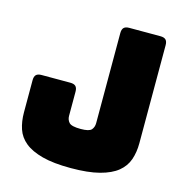

<svg xmlns="http://www.w3.org/2000/svg" viewBox="-108 -821 904 937"><g transform="rotate(15 344.0 -352.5)"><path d="M624 -189Q624 -143 611 -105.5Q598 -68 565.5 -41.5Q533 -15 476 0Q419 15 331 15Q244 15 187.5 0Q131 -15 98.5 -41.5Q66 -68 53.5 -105.5Q41 -143 41 -189V-351Q41 -370 49.5 -378.5Q58 -387 77 -387H222Q241 -387 249.5 -378.5Q258 -370 258 -351V-229Q258 -209 270.5 -195.5Q283 -182 329 -182Q372 -182 383.5 -195.5Q395 -209 395 -229V-684Q395 -703 403.5 -711.5Q412 -720 431 -720H588Q607 -720 615.5 -711.5Q624 -703 624 -684Z"/></g></svg>

Font: Bungee
Style: Regular
Weight: 400
Designer: David Jonathan Ross
Foundry: David Jonathan Ross
Version: Version 1.001;PS 1.0;hotconv 1.0.72;makeotf.lib2.5.5900